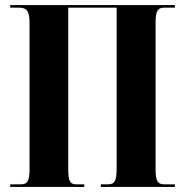

<svg xmlns="http://www.w3.org/2000/svg" viewBox="-20 -734 725 754"><path d="M20 0H311V-10H280C255 -10 248 -23 248 -69V-704H438V-73C438 -24 431 -10 403 -10H376V0H667V-10H626C599 -10 591 -23 591 -70V-644C591 -691 599 -704 626 -704H667V-714H20V-704H54C86 -704 96 -690 96 -643V-69C96 -23 88 -10 61 -10H20Z"/></svg>

Font: Noto Serif Display ExtraCondensed ExtraBold
Style: Regular
Weight: 800
Width: 2
Designer: Monotype Design Team
Foundry: Monotype Imaging Inc.
Version: Version 2.009